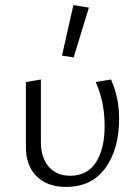

<svg xmlns="http://www.w3.org/2000/svg" viewBox="-20 -731 549 756"><path d="M224 -512 269 -711 330 -701 270 -505ZM82 -152V-408L141 -418V-171Q141 -110 172 -74.5Q203 -39 256 -39Q324 -39 358 -92Q392 -145 392 -236Q392 -329 357 -408L417 -418Q449 -348 449 -264Q449 -144 395 -69.5Q341 5 240 5Q166 5 124 -37Q82 -79 82 -152Z"/></svg>

Font: Isabella Sans
Style: Regular
Weight: 400
Designer: Original fonts by Christian Thalmann (Catharsis Fonts), Modifications by Cristiano Sobral
Version: Version 0.002;July 12, 2020;FontCreator 13.0.0.2655 64-bit; 